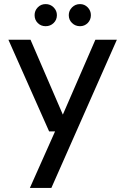

<svg xmlns="http://www.w3.org/2000/svg" viewBox="-20 -698 611 938"><path d="M126 220 249 -56H220L21 -504H129L287 -138L446 -504H551L231 220ZM203 -570Q180 -570 164.5 -585.5Q149 -601 149 -624Q149 -646 164.5 -662Q180 -678 203 -678Q226 -678 242 -662Q258 -646 258 -624Q258 -601 242 -585.5Q226 -570 203 -570ZM371 -570Q348 -570 332 -585.5Q316 -601 316 -624Q316 -646 332 -662Q348 -678 371 -678Q393 -678 408.5 -662Q424 -646 424 -624Q424 -601 408.5 -585.5Q393 -570 371 -570Z"/></svg>

Font: DM Sans Medium
Style: Regular
Weight: 500
Designer: Colophon Foundry, Jonny Pinhorn
Foundry: Colophon Foundry
Version: Version 4.004; ttfautohint (v1.8.4.7-5d5b)